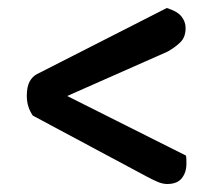

<svg xmlns="http://www.w3.org/2000/svg" viewBox="-20 -534 518 480"><path d="M445 -145Q446 -139 446 -134Q446 -129 446 -124Q446 -103 434.5 -88.5Q423 -74 398 -74Q387 -74 375 -79Q363 -84 348 -92L62 -245Q55 -255 51 -267.5Q47 -280 47 -294Q47 -317 54 -330Q61 -343 73 -349L397 -514Q423 -506 433.5 -493Q444 -480 444 -464Q444 -442 432 -429.5Q420 -417 399 -405L148 -294Z"/></svg>

Font: Baloo Chettan 2 Medium
Style: Regular
Weight: 500
Designer: Maithili Shingre, Unnati Kotecha and Ek Type
Foundry: Ek Type
Version: Version 1.640;hotconv 1.0.111;makeotfexe 2.5.65597; ttfautoh